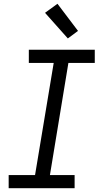

<svg xmlns="http://www.w3.org/2000/svg" viewBox="-20 -999 540 1019"><path d="M26 0V-70H166L265 -665H133V-735H483V-665H343L245 -70H376V0ZM340 -795 219 -931 285 -979 394 -835Z"/></svg>

Font: Iosevka Curly Oblique
Style: Regular
Weight: 400
Italic angle: -9°
Monospace: yes
Designer: Belleve Invis
Foundry: Belleve Invis
Version: Version 11.1.0; ttfautohint (v1.8.3)